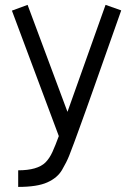

<svg xmlns="http://www.w3.org/2000/svg" viewBox="-20 -547 540 778"><path d="M253.4 -93.8 407.7 -527.3 471.2 -504.9Q429.2 -385.7 402.8 -311.3Q376.5 -236.8 360.4 -191.2Q344.2 -145.5 329.6 -104.5Q314.9 -63.5 302.7 -30Q290.5 3.4 280.8 30Q271 56.6 260.5 83.3Q250 109.9 231.2 141.8Q212.4 173.8 171.9 191.9Q131.3 210.4 53.7 210.4V143.1Q131.8 143.1 164.1 111.3Q180.7 94.7 192.6 68.4Q204.6 42 218.3 4.4L28.3 -503.9L91.8 -527.3Z"/></svg>

Font: AnjaliOldLipi
Style: Regular
Weight: 400
Designer: Kevin & Siji
Foundry: Core : Kevin & Siji
Modification : Hiran Venugopalan
Opentype mlm2 support: Rajeesh Nambiar
New Feature Table : Santhosh
Version: Version 7.1.0+20221109